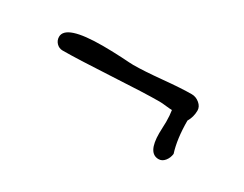

<svg xmlns="http://www.w3.org/2000/svg" viewBox="-37 -563 610 480"><g transform="rotate(30 268.0 -323.0)"><path d="M219.2 -352.5Q314.9 -357.9 356.4 -357.9Q363.8 -357.9 376 -356.4Q388.7 -355 393.6 -355Q396 -340.3 396 -321.8L395.5 -307.1Q395 -299.8 395 -289.1Q395 -231.9 425.8 -231.9Q436 -231.9 443.4 -241Q450.7 -250 452.1 -262.2Q440.4 -298.8 440.4 -351.6Q449.7 -367.2 449.7 -385.7Q449.7 -397 439.5 -405.5Q429.2 -414.1 417 -414.1Q387.2 -414.1 335.4 -409.2Q283.2 -404.3 253.4 -404.3Q246.1 -404.3 218.3 -406.2Q187 -407.7 164.1 -407.7Q57.6 -407.7 57.6 -372.6Q57.6 -362.3 64.9 -354.7Q72.3 -347.2 82.5 -347.2Q123.5 -347.2 219.2 -352.5Z"/></g></svg>

Font: Amatica SC
Style: Bold
Weight: 400
Designer: Vernon Adams, Ben Nathan
Foundry: newtypography
Version: Version 2.000